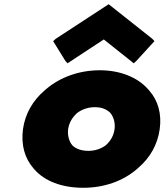

<svg xmlns="http://www.w3.org/2000/svg" viewBox="-20 -868 794 910"><path d="M345 -332C367 -349 397 -360 429 -360C460 -360 483 -352 503 -333C518 -314 527 -287 523 -256C519 -226 505 -201 482 -180C461 -164 432 -153 400 -153C366 -153 340 -162 322 -180C308 -198 299 -225 303 -256C307 -286 323 -312 345 -332ZM138 -71 144 -64C192 -10 272 22 375 22C474 22 562 -10 627 -65L636 -73C691 -120 727 -183 737 -256C747 -329 729 -391 688 -438L681 -446C631 -502 549 -535 453 -535C355 -535 265 -502 199 -446L191 -439C136 -392 99 -329 89 -256C79 -182 97 -118 138 -71ZM232 -673 290 -579 300 -568 472 -681 614 -568 626 -579 712 -673 702 -684 495 -848 244 -684Z"/></svg>

Font: Hussar Woodtype
Style: UltraObl
Weight: 900
Foundry: Cannot Into Space Fonts
Version: Version 1.07